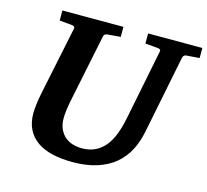

<svg xmlns="http://www.w3.org/2000/svg" viewBox="-100 -786 991 917"><g transform="rotate(15 395.5 -327.5)"><path d="M725.1 -616.2Q718.3 -615.2 714.4 -611.1Q710.4 -606.9 709 -600.1L631.8 -214.8Q621.6 -162.6 599.4 -120.1Q577.1 -77.6 540.8 -47.4Q504.4 -17.1 452.6 -0.5Q400.9 16.1 332 16.1Q276.4 16.1 231.9 5.6Q187.5 -4.9 156.5 -26.6Q125.5 -48.3 108.6 -82Q91.8 -115.7 91.8 -162.1Q91.8 -176.3 95 -203.9Q98.1 -231.4 105 -265.1L174.8 -601.1Q176.3 -609.9 170.9 -612.5Q165.5 -615.2 154.8 -616.2Q146.5 -616.7 137.2 -617.7Q128.9 -618.7 118.9 -619.4Q108.9 -620.1 99.1 -621.1V-670.9H400.9V-621.1Q389.2 -620.1 378.2 -619.4Q367.2 -618.7 358.4 -617.7Q348.1 -616.7 338.9 -616.2Q330.1 -615.2 324.7 -612.1Q319.3 -608.9 317.9 -600.1L249 -265.1Q243.2 -236.3 240.5 -213.4Q237.8 -190.4 237.8 -176.8Q237.8 -145 248 -122.6Q258.3 -100.1 275.1 -85.9Q292 -71.8 313.7 -65.4Q335.4 -59.1 357.9 -59.1Q397 -59.1 425.5 -73.5Q454.1 -87.9 474.1 -113.3Q494.1 -138.7 507.3 -173.8Q520.5 -209 528.8 -250L599.1 -601.1Q600.6 -609.9 596.4 -612.5Q592.3 -615.2 580.1 -616.2Q570.8 -616.7 561.5 -617.7Q553.2 -618.7 543 -619.4Q532.7 -620.1 522.9 -621.1V-670.9H791V-621.1Z"/></g></svg>

Font: Charis SIL Cyr
Style: Bold Italic
Weight: 700
Italic angle: -11°
Foundry: SIL International
Version: Version 5.000